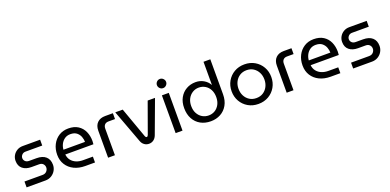

<svg xmlns="http://www.w3.org/2000/svg" viewBox="-4 -1578 4945 2437"><g transform="rotate(-20 2469.0 -359.0)"><path d="M66 0V-79H310Q346 -79 366.5 -101.5Q387 -124 387 -153Q387 -180 368.5 -200.5Q350 -221 315 -221H212Q138 -221 93.5 -257.5Q49 -294 49 -364Q49 -403 68 -436Q87 -469 121 -489.5Q155 -510 199 -510H434V-431H208Q178 -431 159.5 -411.5Q141 -392 141 -367Q141 -342 159.5 -323.5Q178 -305 212 -305H310Q392 -305 435.5 -266Q479 -227 479 -156Q479 -115 459 -79.5Q439 -44 403 -22Q367 0 321 0Z M859 0Q774 0 709.5 -31.5Q645 -63 608.5 -120.5Q572 -178 572 -255Q572 -331 603 -391.5Q634 -452 689 -487Q744 -522 817 -522Q896 -522 948.5 -488Q1001 -454 1027 -396.5Q1053 -339 1053 -268Q1053 -244 1050 -224H670Q675 -177 701 -144.5Q727 -112 767.5 -95.5Q808 -79 857 -79H990V0ZM669 -289H960Q960 -322 947 -358Q934 -394 903 -419.5Q872 -445 817 -445Q771 -445 738.5 -421.5Q706 -398 688.5 -362.5Q671 -327 669 -289Z M1167 0V-365Q1167 -433 1205.5 -471.5Q1244 -510 1312 -510H1417V-431H1329Q1295 -431 1277 -411.5Q1259 -392 1259 -359V0Z M1717 12Q1683 12 1655.5 -7.5Q1628 -27 1615 -63L1449 -510H1550L1698 -97Q1705 -79 1718 -79Q1730 -79 1738 -97L1887 -510H1986L1820 -63Q1806 -27 1779 -7.5Q1752 12 1717 12Z M2079 0V-510H2172V0ZM2126 -591Q2100 -591 2082 -609.5Q2064 -628 2064 -653Q2064 -678 2082 -696.5Q2100 -715 2126 -715Q2151 -715 2169.5 -696.5Q2188 -678 2188 -653Q2188 -628 2169.5 -609.5Q2151 -591 2126 -591Z M2552 12Q2626 12 2685 -20Q2744 -52 2778.5 -112.5Q2813 -173 2813 -258V-730H2721V-419H2719Q2694 -465 2645 -493.5Q2596 -522 2537 -522Q2467 -522 2410.5 -490Q2354 -458 2321.5 -399.5Q2289 -341 2289 -261Q2289 -177 2322.5 -115.5Q2356 -54 2415.5 -21Q2475 12 2552 12ZM2552 -67Q2505 -67 2466.5 -90Q2428 -113 2405 -155Q2382 -197 2382 -255Q2382 -311 2404.5 -353Q2427 -395 2465.5 -419Q2504 -443 2551 -443Q2598 -443 2636.5 -420Q2675 -397 2697.5 -354.5Q2720 -312 2720 -254Q2720 -197 2697.5 -155Q2675 -113 2637 -90Q2599 -67 2552 -67Z M3196 12Q3118 12 3057.5 -23.5Q2997 -59 2962.5 -119.5Q2928 -180 2928 -255Q2928 -330 2962.5 -390.5Q2997 -451 3057.5 -486.5Q3118 -522 3196 -522Q3274 -522 3334.5 -486.5Q3395 -451 3429.5 -390.5Q3464 -330 3464 -255Q3464 -180 3429.5 -119.5Q3395 -59 3334.5 -23.5Q3274 12 3196 12ZM3196 -67Q3249 -67 3288 -92Q3327 -117 3349 -159.5Q3371 -202 3371 -255Q3371 -308 3349 -350.5Q3327 -393 3288 -418Q3249 -443 3196 -443Q3144 -443 3104.5 -418Q3065 -393 3043 -350.5Q3021 -308 3021 -255Q3021 -202 3043 -159.5Q3065 -117 3104.5 -92Q3144 -67 3196 -67Z M3579 0V-365Q3579 -433 3617.5 -471.5Q3656 -510 3724 -510H3829V-431H3741Q3707 -431 3689 -411.5Q3671 -392 3671 -359V0Z M4173 0Q4088 0 4023.5 -31.5Q3959 -63 3922.5 -120.5Q3886 -178 3886 -255Q3886 -331 3917 -391.5Q3948 -452 4003 -487Q4058 -522 4131 -522Q4210 -522 4262.5 -488Q4315 -454 4341 -396.5Q4367 -339 4367 -268Q4367 -244 4364 -224H3984Q3989 -177 4015 -144.5Q4041 -112 4081.5 -95.5Q4122 -79 4171 -79H4304V0ZM3983 -289H4274Q4274 -322 4261 -358Q4248 -394 4217 -419.5Q4186 -445 4131 -445Q4085 -445 4052.5 -421.5Q4020 -398 4002.5 -362.5Q3985 -327 3983 -289Z M4477 0V-79H4721Q4757 -79 4777.5 -101.5Q4798 -124 4798 -153Q4798 -180 4779.5 -200.5Q4761 -221 4726 -221H4623Q4549 -221 4504.5 -257.5Q4460 -294 4460 -364Q4460 -403 4479 -436Q4498 -469 4532 -489.5Q4566 -510 4610 -510H4845V-431H4619Q4589 -431 4570.5 -411.5Q4552 -392 4552 -367Q4552 -342 4570.5 -323.5Q4589 -305 4623 -305H4721Q4803 -305 4846.5 -266Q4890 -227 4890 -156Q4890 -115 4870 -79.5Q4850 -44 4814 -22Q4778 0 4732 0Z"/></g></svg>

Font: MuseoModerno
Style: Regular
Weight: 400
Designer: Pablo Cosgaya, Héctor Gatti, Marcela Romero, and the Authors of The MuseoModerno Project.
Foundry: Omnibus-Type Team
Version: Version 1.001